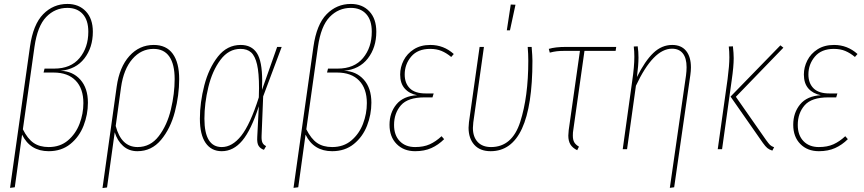

<svg xmlns="http://www.w3.org/2000/svg" viewBox="-20 -757 4383 974"><path d="M132 -520Q148 -633 199 -685Q250 -737 322 -737Q380 -737 415.5 -699.5Q451 -662 451 -596Q451 -516 408 -460.5Q365 -405 287 -398Q349 -396 387.5 -353Q426 -310 426 -236Q426 -176 404 -119.5Q382 -63 337 -26.5Q292 10 227 10Q133 10 92 -74L55 193L31 196ZM403 -234Q403 -308 363.5 -348.5Q324 -389 252 -389H201L206 -409H255Q339 -409 383.5 -462.5Q428 -516 428 -596Q428 -655 399.5 -686Q371 -717 322 -717Q259 -717 214.5 -671Q170 -625 155 -520L96 -101Q120 -53 150.5 -32Q181 -11 227 -11Q285 -11 324.5 -44.5Q364 -78 383.5 -129Q403 -180 403 -234Z M889 -356Q889 -274 867 -189.5Q845 -105 797 -47.5Q749 10 677 10Q634 10 604.5 -16.5Q575 -43 562 -86L523 194L500 197L572 -318Q586 -417 636.5 -473Q687 -529 760 -529Q824 -529 856.5 -484Q889 -439 889 -356ZM866 -356Q866 -431 839 -470Q812 -509 759 -509Q696 -509 651.5 -457.5Q607 -406 594 -314L567 -118Q595 -11 678 -11Q743 -11 785.5 -66.5Q828 -122 847 -202Q866 -282 866 -356Z M1310 -347Q1310 -317 1309 -301L1386 -519H1409L1315 -268L1307 -68Q1306 -43 1312 -32Q1318 -21 1330 -16L1319 3Q1301 -3 1292 -17Q1283 -31 1285 -62L1293 -218Q1254 -97 1209 -43.5Q1164 10 1105 10Q1052 10 1023 -32Q994 -74 994 -155Q994 -237 1016.5 -324Q1039 -411 1085.5 -470Q1132 -529 1201 -529Q1256 -529 1283 -488Q1310 -447 1310 -347ZM1017 -155Q1017 -11 1105 -11Q1158 -11 1203.5 -68Q1249 -125 1293 -263Q1294 -280 1294 -310Q1294 -387 1284 -430Q1274 -473 1254 -491Q1234 -509 1200 -509Q1140 -509 1098.5 -453.5Q1057 -398 1037 -315.5Q1017 -233 1017 -155Z M1570 -520Q1586 -633 1637 -685Q1688 -737 1760 -737Q1818 -737 1853.5 -699.5Q1889 -662 1889 -596Q1889 -516 1846 -460.5Q1803 -405 1725 -398Q1787 -396 1825.5 -353Q1864 -310 1864 -236Q1864 -176 1842 -119.5Q1820 -63 1775 -26.5Q1730 10 1665 10Q1571 10 1530 -74L1493 193L1469 196ZM1841 -234Q1841 -308 1801.5 -348.5Q1762 -389 1690 -389H1639L1644 -409H1693Q1777 -409 1821.5 -462.5Q1866 -516 1866 -596Q1866 -655 1837.5 -686Q1809 -717 1760 -717Q1697 -717 1652.5 -671Q1608 -625 1593 -520L1534 -101Q1558 -53 1588.5 -32Q1619 -11 1665 -11Q1723 -11 1762.5 -44.5Q1802 -78 1821.5 -129Q1841 -180 1841 -234Z M1956 -124Q1956 -185 1991 -227.5Q2026 -270 2096 -274Q2056 -282 2033 -308Q2010 -334 2010 -379Q2010 -416 2027.5 -450.5Q2045 -485 2079.5 -507Q2114 -529 2163 -529Q2231 -529 2282 -483L2269 -468Q2245 -488 2220 -498.5Q2195 -509 2162 -509Q2099 -509 2066 -470Q2033 -431 2033 -379Q2033 -335 2059 -309Q2085 -283 2139 -283H2180L2174 -263H2134Q2049 -263 2014 -223Q1979 -183 1979 -123Q1979 -71 2008 -41Q2037 -11 2086 -11Q2129 -11 2160 -25Q2191 -39 2220 -66L2233 -51Q2204 -22 2168.5 -6Q2133 10 2086 10Q2028 10 1992 -26.5Q1956 -63 1956 -124Z M2681 -449Q2681 10 2469 10Q2415 10 2386 -22.5Q2357 -55 2357 -109Q2357 -117 2359 -137L2413 -519H2435L2381 -136Q2379 -116 2379 -108Q2379 -63 2403 -37Q2427 -11 2471 -11Q2578 -11 2619 -138.5Q2660 -266 2660 -449Q2660 -483 2657 -519H2677Q2681 -471 2681 -449ZM2571 -734 2595 -733 2567 -603H2551Z M2888 -96Q2886 -86 2886 -69Q2886 -48 2893 -35.5Q2900 -23 2917 -13L2908 5Q2884 -7 2873.5 -24.5Q2863 -42 2863 -69Q2863 -77 2865 -97L2922 -499H2848Q2821 -499 2804.5 -497Q2788 -495 2769 -490L2764 -509Q2797 -519 2851 -519H3106L3103 -499H2945Z M3460 -374Q3463 -397 3463 -416Q3463 -462 3444 -486Q3425 -510 3389 -510Q3294 -510 3206 -322L3161 0H3139L3187 -345Q3198 -419 3198 -469Q3198 -497 3195 -521L3215 -522Q3219 -495 3219 -465Q3219 -426 3211 -366Q3252 -448 3294.5 -488.5Q3337 -529 3390 -529Q3436 -529 3460.5 -499Q3485 -469 3485 -415Q3485 -397 3482 -376L3400 193L3378 196Z M3850 -32 3686 -267 3939 -527 3954 -515 3713 -266 3866 -47Q3879 -29 3886 -22Q3893 -15 3907 -10L3898 7Q3882 2 3872.5 -6Q3863 -14 3850 -32ZM3671 -356Q3680 -425 3680 -466Q3680 -497 3677 -521L3698 -522Q3702 -486 3702 -462Q3702 -420 3692 -351L3643 0H3621Z M4004 -124Q4004 -185 4039 -227.5Q4074 -270 4144 -274Q4104 -282 4081 -308Q4058 -334 4058 -379Q4058 -416 4075.5 -450.5Q4093 -485 4127.5 -507Q4162 -529 4211 -529Q4279 -529 4330 -483L4317 -468Q4293 -488 4268 -498.5Q4243 -509 4210 -509Q4147 -509 4114 -470Q4081 -431 4081 -379Q4081 -335 4107 -309Q4133 -283 4187 -283H4228L4222 -263H4182Q4097 -263 4062 -223Q4027 -183 4027 -123Q4027 -71 4056 -41Q4085 -11 4134 -11Q4177 -11 4208 -25Q4239 -39 4268 -66L4281 -51Q4252 -22 4216.5 -6Q4181 10 4134 10Q4076 10 4040 -26.5Q4004 -63 4004 -124Z"/></svg>

Font: Fira Sans Extra Condensed Thin
Style: Italic
Weight: 250
Width: 3
Italic angle: -8°
Designer: Carrois Corporate & Edenspiekermann AG
Foundry: Carrois Corporate GbR & Edenspiekermann AG
Version: Version 4.203